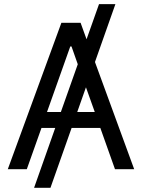

<svg xmlns="http://www.w3.org/2000/svg" viewBox="-20 -817 686 927"><path d="M438.5 -517.6 627.9 0H535.2L464.4 -199.2H325.7L223.6 89.8H144.5L246.6 -199.2H180.2L109.4 0H17.6L276.4 -707H369.1L397.9 -627.4L458 -796.9H537.1ZM273.9 -276.4 355.5 -506.8 325.2 -592.8H319.3L207 -276.4ZM437.5 -276.4 395 -395.5 353 -276.4Z"/></svg>

Font: Pretendard Std
Style: Regular
Weight: 400
Designer: Base glyphs from Inter by Rasmus Andersson; Hangeul glyphs from Noto Sans CJK(Source Han Sans) by Jang Soo-young and Kan
Foundry: Kil Hyung-jin
Version: Version 1.309